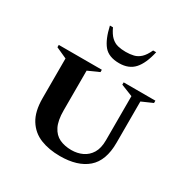

<svg xmlns="http://www.w3.org/2000/svg" viewBox="-182 -972 1117 1143"><g transform="rotate(30 376.0 -401.0)"><path d="M380 10Q304 10 245.5 -13.5Q187 -37 153 -91.5Q119 -146 119 -237V-510L44 -544V-560H340V-544L264 -510V-236Q264 -168 284 -128Q304 -88 339.5 -71.5Q375 -55 421 -55Q462 -55 496 -71Q530 -87 550.5 -120.5Q571 -154 571 -209V-512L490 -544V-560H708V-544L633 -511V-227Q633 -104 567 -47Q501 10 380 10ZM409 -645Q337 -645 303 -686Q269 -727 250 -812H271Q289 -773 309.5 -754Q330 -735 354.5 -729Q379 -723 409 -723Q439 -723 463.5 -729Q488 -735 508.5 -754Q529 -773 547 -812H568Q549 -727 512 -686Q475 -645 409 -645Z"/></g></svg>

Font: Spectral SC
Style: Bold
Weight: 700
Designer: Jean-Baptiste Levee
Foundry: Production Type
Version: Version 2.001